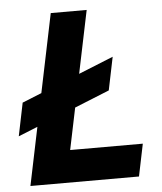

<svg xmlns="http://www.w3.org/2000/svg" viewBox="-52 -775 694 821"><g transform="rotate(-5 294.5 -364.5)"><path d="M45.4 0 196.4 -729H350.6L225.7 -127.1L216.4 -138.4H539.9L511.4 0ZM14.3 -216 43.4 -358 443.9 -519.9 414.7 -377.9Z"/></g></svg>

Font: Mona Sans ExtraLight
Style: Italic
Weight: 200
Italic angle: -11.6951°
Designer: Deni Anggara
Foundry: GitHub
Version: Version 2.000